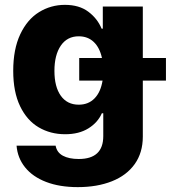

<svg xmlns="http://www.w3.org/2000/svg" viewBox="-20 -557 700 787"><path d="M47.9 40H208Q212.9 67.9 237.8 81.3Q262.7 94.7 302.7 94.7Q403.3 94.7 403.3 1V-92.8H397.5Q380.9 -54.7 342.3 -30.8Q303.7 -6.8 247.1 -6.8Q186.5 -6.8 138.4 -35.2Q90.3 -63.5 62.3 -121.8Q34.2 -180.2 34.2 -266.6Q34.2 -355.5 63 -416.5Q91.8 -477.5 140.1 -507.3Q188.5 -537.1 246.1 -537.1Q304.7 -537.1 342 -509Q379.4 -481 396.5 -439.5H401.4V-530.3H565.4V-319.3H660.2V-226.6H565.4V2.9Q565.4 68.8 532.2 115.5Q499 162.1 438.7 186Q378.4 210 298.8 210Q224.1 210 168.9 188.7Q113.8 167.5 82.8 128.9Q51.8 90.3 47.9 40ZM400.4 -226.6H304.7V-319.3H397.9Q388.7 -361.8 364.3 -385Q339.8 -408.2 302.7 -408.2Q255.4 -408.2 229.2 -369.9Q203.1 -331.5 203.1 -266.6Q203.1 -201.2 229.2 -164.6Q255.4 -127.9 302.7 -127.9Q342.3 -127.9 367.4 -153.6Q392.6 -179.2 400.4 -226.6Z"/></svg>

Font: Pretendard JP ExtraBold
Style: Regular
Weight: 800
Designer: Base glyphs from Inter by Rasmus Andersson; Hangeul glyphs from Noto Sans CJK(Source Han Sans) by Jang Soo-young and Kan
Foundry: Kil Hyung-jin
Version: Version 1.309